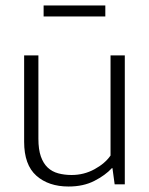

<svg xmlns="http://www.w3.org/2000/svg" viewBox="-20 -672 543 700"><path d="M383 -470H435V0H398L390 -59H388Q364 -33 324 -12.5Q284 8 230 8Q157 8 112.5 -31.5Q68 -71 68 -155V-470H120V-166Q120 -127 129 -101.5Q138 -76 154 -61Q170 -46 192.5 -40Q215 -34 241 -34Q286 -34 324.5 -55Q363 -76 383 -105ZM364 -652V-612H139V-652Z"/></svg>

Font: Ek Mukta ExtraLight
Style: Regular
Weight: 275
Designer: Girish Dalvi and Yashodeep Gholap
Foundry: Ek Type
Version: Version 2.538;PS 1.002;hotconv 16.6.51;makeotf.lib2.5.65220;